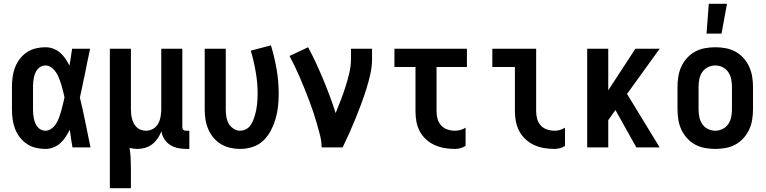

<svg xmlns="http://www.w3.org/2000/svg" viewBox="-20 -777 4040 1012"><path d="M219 8Q194 8 168.5 2Q143 -4 121.5 -18.5Q100 -33 84 -54Q68 -75 59 -99Q50 -123 46.5 -148.5Q43 -174 43 -200V-320Q43 -346 46.5 -371.5Q50 -397 59 -421Q68 -445 84 -466Q100 -487 121.5 -501.5Q143 -516 168.5 -522Q194 -528 219 -528Q241 -528 261 -520.5Q281 -513 297 -499Q313 -485 325 -467.5Q337 -450 346 -431Q350 -453 353.5 -475.5Q357 -498 360 -520H455Q447 -482 439 -444.5Q431 -407 424 -369L423 -367Q418 -341 412.5 -315Q407 -289 401 -263Q417 -198 430 -132Q443 -66 457 0H362Q358 -23 354.5 -46.5Q351 -70 348 -93Q338 -74 326 -55.5Q314 -37 298 -22.5Q282 -8 261.5 0Q241 8 219 8ZM219 -88Q237 -88 252 -99.5Q267 -111 276.5 -126.5Q286 -142 292 -159Q298 -176 303 -193.5Q308 -211 312 -228.5Q316 -246 320 -264Q316 -281 312 -298Q308 -315 303 -331.5Q298 -348 291.5 -364.5Q285 -381 275.5 -395.5Q266 -410 251.5 -421Q237 -432 219 -432Q207 -432 196 -426.5Q185 -421 177.5 -411.5Q170 -402 165.5 -391Q161 -380 158.5 -368Q156 -356 155 -344Q154 -332 154 -320V-200Q154 -188 155 -176Q156 -164 158.5 -152Q161 -140 165.5 -129Q170 -118 177.5 -108.5Q185 -99 196 -93.5Q207 -88 219 -88Z M559 215V-520H670V-200Q670 -187 671.5 -174Q673 -161 676.5 -148.5Q680 -136 686.5 -124.5Q693 -113 702.5 -104.5Q712 -96 724.5 -92Q737 -88 750 -88Q769 -88 786 -97.5Q803 -107 812.5 -123Q822 -139 825.5 -157.5Q829 -176 830 -195V-520H941V-108Q941 -104 942 -100Q943 -96 946 -93Q949 -90 953 -89Q957 -88 961 -88H978V8H961Q939 8 917.5 3.5Q896 -1 877 -13Q858 -25 846 -44Q834 -63 831 -85Q823 -65 811 -47.5Q799 -30 782.5 -17Q766 -4 745.5 2Q725 8 704 8Q694 8 683.5 6.5Q673 5 663 2Q667 28 668.5 54.5Q670 81 670 107V215Z M1246 8Q1219 8 1193 2Q1167 -4 1144.5 -17.5Q1122 -31 1105 -51.5Q1088 -72 1077.5 -96.5Q1067 -121 1063 -147.5Q1059 -174 1059 -200V-520H1170V-200Q1170 -181 1173 -162Q1176 -143 1185 -126.5Q1194 -110 1210.5 -99Q1227 -88 1245 -88Q1260 -88 1274 -94.5Q1288 -101 1297 -112.5Q1306 -124 1312 -137.5Q1318 -151 1322.5 -165.5Q1327 -180 1330 -194.5Q1333 -209 1334.5 -223.5Q1336 -238 1337 -253Q1338 -268 1338 -283Q1338 -340 1328 -397.5Q1318 -455 1302 -510L1408 -538Q1427 -476 1438 -412Q1449 -348 1449 -283Q1449 -250 1445.5 -216.5Q1442 -183 1432.5 -151Q1423 -119 1407.5 -89Q1392 -59 1368 -36Q1344 -13 1311.5 -2.5Q1279 8 1246 8Z M1675 0Q1675 -32 1667 -63.5Q1659 -95 1650 -126Q1641 -157 1631 -187Q1621 -217 1609.5 -247.5Q1598 -278 1586 -307.5Q1574 -337 1561.5 -366.5Q1549 -396 1535 -425Q1521 -454 1506 -482L1604 -528Q1626 -487 1646 -444Q1666 -401 1684 -357.5Q1702 -314 1718.5 -270Q1735 -226 1749 -181Q1763 -215 1776.5 -250Q1790 -285 1801.5 -321Q1813 -357 1821.5 -393.5Q1830 -430 1830 -468V-520H1941V-468Q1941 -427 1932 -386.5Q1923 -346 1910.5 -306.5Q1898 -267 1883.5 -228Q1869 -189 1853.5 -151Q1838 -113 1821 -75Q1804 -37 1786 0Z M2378 8Q2351 8 2324 3.5Q2297 -1 2272 -12Q2247 -23 2226.5 -41.5Q2206 -60 2193 -84Q2180 -108 2175 -135Q2170 -162 2170 -189V-424H2059V-520H2441V-424H2281V-189Q2281 -169 2286.5 -149.5Q2292 -130 2305.5 -115.5Q2319 -101 2338.5 -94.5Q2358 -88 2378 -88Q2393 -88 2407 -92Q2421 -96 2434 -104V-8Q2421 0 2407 4Q2393 8 2378 8Z M2903 8Q2876 8 2848.5 3.5Q2821 -1 2796.5 -12Q2772 -23 2751.5 -41.5Q2731 -60 2718 -84Q2705 -108 2699.5 -135Q2694 -162 2694 -189V-424H2575V-520H2806V-189Q2806 -169 2811.5 -149.5Q2817 -130 2830.5 -115.5Q2844 -101 2863.5 -94.5Q2883 -88 2903 -88Q2917 -88 2931.5 -92Q2946 -96 2958 -104V-8Q2946 0 2931.5 4Q2917 8 2903 8Z M3334 0 3224 -197 3186 -144V0H3075V-520H3186V-301L3329 -520H3457L3285 -282L3457 0Z M3750 8Q3723 8 3695.5 3Q3668 -2 3644 -15Q3620 -28 3601.5 -48.5Q3583 -69 3571.5 -93.5Q3560 -118 3555.5 -145.5Q3551 -173 3551 -200V-320Q3551 -347 3555.5 -374.5Q3560 -402 3571.5 -426.5Q3583 -451 3601.5 -471.5Q3620 -492 3644 -505Q3668 -518 3695.5 -523Q3723 -528 3750 -528Q3777 -528 3804.5 -523Q3832 -518 3856 -505Q3880 -492 3898.5 -471.5Q3917 -451 3928.5 -426Q3940 -401 3944.5 -374Q3949 -347 3949 -320V-200Q3949 -173 3944.5 -145.5Q3940 -118 3928.5 -93.5Q3917 -69 3898.5 -48.5Q3880 -28 3856 -15Q3832 -2 3804.5 3Q3777 8 3750 8ZM3750 -88Q3770 -88 3788.5 -97Q3807 -106 3818.5 -123Q3830 -140 3834 -160Q3838 -180 3838 -200V-320Q3838 -340 3834 -360Q3830 -380 3818.5 -397Q3807 -414 3788.5 -423Q3770 -432 3750 -432Q3730 -432 3711.5 -423Q3693 -414 3681.5 -397Q3670 -380 3666 -360Q3662 -340 3662 -320V-200Q3662 -180 3666 -160Q3670 -140 3681.5 -123Q3693 -106 3711.5 -97Q3730 -88 3750 -88ZM3704 -600 3716 -757H3812L3783 -600Z"/></svg>

Font: Iosevka Term
Style: Bold
Weight: 700
Monospace: yes
Designer: Belleve Invis
Foundry: Belleve Invis
Version: Version 30.0.1